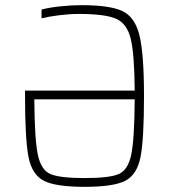

<svg xmlns="http://www.w3.org/2000/svg" viewBox="-20 -716 655 744"><path d="M77 -344V-365H502Q501 -507 486.5 -566Q472 -625 429.5 -643.5Q387 -662 284 -662Q250 -662 209.5 -657Q169 -652 141 -645V-679Q171 -687 214 -691.5Q257 -696 296 -696Q406 -696 454.5 -673Q503 -650 520.5 -578.5Q538 -507 538 -344Q538 -176 524.5 -107.5Q511 -39 465.5 -15.5Q420 8 308 8Q196 8 150 -15.5Q104 -39 90.5 -107.5Q77 -176 77 -344ZM502 -331H113Q114 -177 126.5 -117Q139 -57 175.5 -41.5Q212 -26 308 -26Q404 -26 440 -41.5Q476 -57 488.5 -116.5Q501 -176 502 -331Z"/></svg>

Font: Saira Semi Condensed Thin
Style: Regular
Weight: 100
Width: 4
Designer: Hector Gatti with collaboration of the Omnibus-Type team
Foundry: Omnibus-Type
Version: Version 1.001; ttfautohint (v1.8)